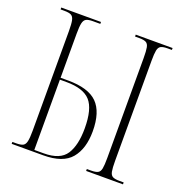

<svg xmlns="http://www.w3.org/2000/svg" viewBox="-128 -829 906 945"><g transform="rotate(20 325.0 -357.0)"><path d="M34 0V-10H54Q78 -10 89.5 -16Q101 -22 105 -40.5Q109 -59 109 -96V-618Q109 -656 105 -674Q101 -692 89.5 -698Q78 -704 54 -704H34V-714H242V-704H204Q180 -704 168.5 -698Q157 -692 153 -674Q149 -656 149 -619V-388H188Q295 -388 341.5 -341.5Q388 -295 388 -194Q388 -103 345 -51.5Q302 0 199 0ZM424 0V-10H446Q470 -10 481.5 -16Q493 -22 496.5 -40Q500 -58 500 -95V-619Q500 -656 496.5 -674Q493 -692 481.5 -698Q470 -704 446 -704H424V-714H617V-704H595Q571 -704 559.5 -698Q548 -692 544.5 -674Q541 -656 541 -619V-95Q541 -58 544.5 -40Q548 -22 559.5 -16Q571 -10 595 -10H617V0ZM198 -10Q284 -10 315 -58Q346 -106 346 -194Q346 -296 309 -337Q272 -378 183 -378H149V-10Z"/></g></svg>

Font: Noto Serif Display ExtraCondensed ExtraLight
Style: Regular
Weight: 200
Width: 2
Designer: Monotype Design Team
Foundry: Monotype Imaging Inc.
Version: Version 2.009